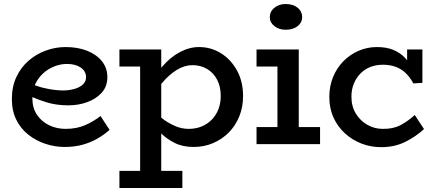

<svg xmlns="http://www.w3.org/2000/svg" viewBox="-20 -717 2169 955"><path d="M302 14Q253 14 206 -1.5Q159 -17 121 -47Q83 -77 61 -121.5Q39 -166 39 -224Q39 -286 61.5 -334Q84 -382 122 -415Q160 -448 208 -465.5Q256 -483 306 -483Q367 -483 413.5 -464.5Q460 -446 487 -412.5Q514 -379 514 -333Q514 -287 486 -256Q458 -225 414 -209Q370 -193 321 -193Q260 -193 212 -208Q176 -219 141 -234Q141 -231 141 -228Q141 -180 164 -146Q187 -112 224.5 -94Q262 -76 306 -76Q361 -76 403.5 -94.5Q446 -113 480 -140L525 -71Q497 -46 463.5 -27Q430 -8 390 3Q350 14 302 14ZM153 -293Q186 -281 214 -276Q257 -267 297 -267Q328 -268 353 -275.5Q378 -283 393 -297.5Q408 -312 408 -333Q408 -363 381.5 -381Q355 -399 313 -399Q282 -399 251 -387Q220 -375 195.5 -353Q171 -331 156 -300Q154 -296 153 -293Z M943 14Q889 14 849 -6Q811 -25 782 -53V133H887V218H574V133H677V-386H574V-471H782V-380Q786 -385 790 -389Q828 -433 875 -458Q922 -483 970 -483Q1029 -483 1078.5 -452.5Q1128 -422 1158.5 -367Q1189 -312 1189 -239Q1189 -184 1170 -137.5Q1151 -91 1117.5 -57.5Q1084 -24 1039.5 -5Q995 14 943 14ZM782 -299V-132Q811 -108 845 -93Q880 -76 918 -76Q954 -76 983 -88Q1012 -100 1033.5 -122Q1055 -144 1066.5 -174Q1078 -204 1078 -240Q1078 -286 1060 -320.5Q1042 -355 1010 -374Q978 -393 937 -393Q898 -393 859 -369Q820 -345 786 -304Q784 -301 782 -299Z M1256 0V-85H1360V-386H1256V-471H1466V-85H1572V0ZM1401 -569Q1368 -569 1345 -587Q1322 -605 1322 -631Q1322 -660 1345 -678.5Q1368 -697 1401 -697Q1438 -697 1460.5 -678.5Q1483 -660 1483 -631Q1483 -605 1460.5 -587Q1438 -569 1401 -569Z M1876 15Q1825 15 1779 -2.5Q1733 -20 1696.5 -53Q1660 -86 1639 -132Q1618 -178 1618 -235Q1618 -288 1636.5 -333.5Q1655 -379 1688 -412.5Q1721 -446 1764 -464.5Q1807 -483 1855 -483Q1902 -483 1936 -469Q1970 -455 1995 -429Q2000 -423 2005 -417V-471H2081V-305L2036 -302Q2020 -332 1998.5 -353Q1977 -374 1948.5 -384.5Q1920 -395 1885 -395Q1851 -395 1822.5 -384Q1794 -373 1773 -351.5Q1752 -330 1740 -301Q1728 -272 1728 -236Q1728 -188 1750 -152Q1772 -116 1807.5 -96Q1843 -76 1883 -76Q1935 -75 1972 -94.5Q2009 -114 2043 -145L2089 -75Q2048 -37 1995 -11Q1942 15 1876 15Z"/></svg>

Font: BioRhyme ExtraBold Medium
Style: Regular
Weight: 500
Version: Version 1.600;gftools[0.9.33]